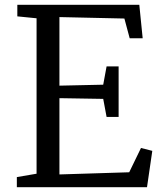

<svg xmlns="http://www.w3.org/2000/svg" viewBox="-20 -778 684 798"><path d="M132 -56V-702L52 -710V-758H559L573 -619H519L497 -701L227 -707V-422L409 -426L423 -502H473V-292H423L409 -367L227 -370V-53L517 -62L566 -163L613 -151L591 0H50V-42Z"/></svg>

Font: Martel DemiBold
Style: Regular
Weight: 600
Designer: Dan Reynolds
Foundry: Dan Reynolds
Version: Version 1.001; ttfautohint (v1.1) -l 5 -r 5 -G 72 -x 0 -D la